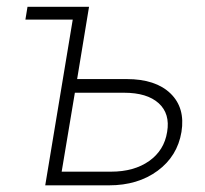

<svg xmlns="http://www.w3.org/2000/svg" viewBox="-20 -556 615 576"><path d="M56.2 -497.1 62.5 -535.6H247.1L211.4 -318.8H359.9Q446.8 -318.8 491.5 -275.6Q536.1 -232.4 524.4 -160.2Q512.2 -87.4 452.9 -43.7Q393.6 0 307.1 0H115.7L198.2 -497.1ZM204.6 -277.8 165 -41H313Q382.3 -41 427.5 -73Q472.7 -105 481.4 -160.2Q490.7 -214.8 456.1 -246.3Q421.4 -277.8 352.1 -277.8Z"/></svg>

Font: Inter Display Extra Light
Style: Italic
Weight: 200
Italic angle: -9.39999°
Designer: Rasmus Andersson
Foundry: rsms
Version: Version 4.000;git-4fc901f